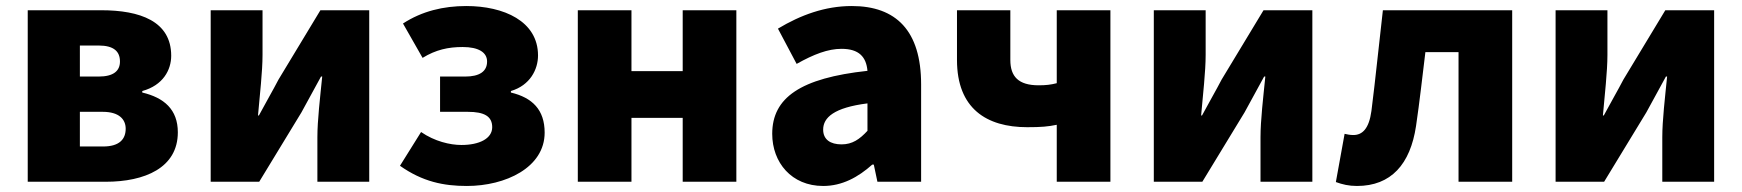

<svg xmlns="http://www.w3.org/2000/svg" viewBox="-20 -603 5779 637"><path d="M72 0H331C460 0 570 -46 570 -164C570 -240 524 -279 452 -296V-301C521 -320 548 -371 548 -418C548 -533 444 -569 316 -569H72ZM245 -349V-452H307C358 -452 378 -432 378 -399C378 -368 357 -349 307 -349ZM245 -117V-232H321C375 -232 397 -207 397 -176C397 -142 377 -117 322 -117Z M679 0H840L980 -230C998 -262 1026 -315 1045 -349H1049C1042 -279 1033 -204 1033 -148V0H1205V-569H1043L904 -339C887 -306 857 -254 839 -220H836C842 -289 851 -365 851 -421V-569H679Z M1529 14C1657 14 1787 -47 1787 -163C1787 -239 1746 -279 1675 -296V-301C1739 -320 1765 -373 1765 -419C1765 -533 1651 -583 1527 -583C1451 -583 1380 -566 1317 -525L1382 -411C1426 -438 1467 -447 1515 -447C1568 -447 1596 -429 1596 -399C1596 -366 1571 -349 1523 -349H1440V-232H1532C1587 -232 1613 -217 1613 -181C1613 -143 1570 -122 1511 -122C1473 -122 1422 -134 1377 -165L1307 -53C1382 0 1452 14 1529 14Z M1897 0H2075V-212H2245V0H2423V-569H2245V-367H2075V-569H1897Z M2711 14C2774 14 2827 -15 2874 -57H2879L2891 0H3036V-323C3036 -501 2953 -583 2806 -583C2717 -583 2636 -553 2561 -508L2623 -391C2680 -423 2727 -441 2772 -441C2830 -441 2854 -414 2858 -368C2636 -344 2542 -279 2542 -159C2542 -64 2606 14 2711 14ZM2772 -124C2735 -124 2711 -140 2711 -173C2711 -213 2747 -246 2858 -260V-169C2832 -141 2808 -124 2772 -124Z M3486 0H3664V-569H3486V-327C3467 -322 3450 -320 3426 -320C3359 -320 3332 -349 3332 -404V-569H3155V-404C3155 -243 3253 -181 3388 -181C3435 -181 3457 -183 3486 -189Z M3808 0H3969L4109 -230C4127 -262 4155 -315 4174 -349H4178C4171 -279 4162 -204 4162 -148V0H4334V-569H4172L4033 -339C4016 -306 3986 -254 3968 -220H3965C3971 -289 3980 -365 3980 -421V-569H3808Z M4482 14C4595 14 4659 -58 4678 -185C4690 -266 4699 -349 4709 -430H4819V0H4997V-569H4568C4555 -458 4544 -345 4530 -235C4522 -176 4500 -155 4470 -155C4459 -155 4450 -157 4441 -159L4412 1C4434 9 4455 14 4482 14Z M5141 0H5302L5442 -230C5460 -262 5488 -315 5507 -349H5511C5504 -279 5495 -204 5495 -148V0H5667V-569H5505L5366 -339C5349 -306 5319 -254 5301 -220H5298C5304 -289 5313 -365 5313 -421V-569H5141Z"/></svg>

Font: Noto Sans JP Black
Style: Regular
Weight: 900
Designer: Ryoko NISHIZUKA  (kana, bopomofo & ideographs); Paul D. Hunt (Latin, Greek & Cyrillic); Sandoll Communications , Soo-you
Foundry: Adobe
Version: Version 2.002;hotconv 1.0.116;makeotfexe 2.5.65601